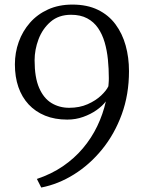

<svg xmlns="http://www.w3.org/2000/svg" viewBox="-20 -772 638 838"><path d="M296 -752Q360.5 -752 407.2 -729.2Q454 -706.5 484 -666Q514 -625.5 528.5 -573.2Q543 -521 543 -461.5Q543 -359.5 511.5 -273.2Q480 -187 425.8 -120.2Q371.5 -53.5 303 -10.8Q234.5 32 160 46.5L141 9Q204 -12 254.2 -46.2Q304.5 -80.5 342 -125Q379.5 -169.5 404.5 -221.5Q429.5 -273.5 442 -329.5Q427 -309.5 401.5 -291.5Q376 -273.5 343.2 -261.8Q310.5 -250 273.5 -250Q219.5 -250 177 -267.2Q134.5 -284.5 105 -316.2Q75.5 -348 60.2 -392.2Q45 -436.5 45 -491Q45 -542.5 61.8 -589.2Q78.5 -636 110.8 -672.8Q143 -709.5 189.8 -730.8Q236.5 -752 296 -752ZM282 -301.5Q327 -301.5 362.5 -317.2Q398 -333 421.2 -355Q444.5 -377 453 -395.5Q453.5 -401.5 454 -407.5Q454.5 -413.5 454.8 -419.5Q455 -425.5 455 -431.5Q455 -472 451 -512Q447 -552 436.8 -587.2Q426.5 -622.5 408 -649.5Q389.5 -676.5 360.5 -692Q331.5 -707.5 290 -707.5Q236 -707.5 200.8 -677Q165.5 -646.5 148.2 -600.8Q131 -555 131 -509Q131 -434 150.8 -388.5Q170.5 -343 204.8 -322.2Q239 -301.5 282 -301.5Z"/></svg>

Font: Merriweather 20pt Light
Style: Regular
Weight: 300
Version: Version 2.100